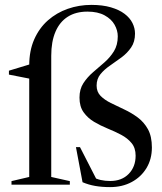

<svg xmlns="http://www.w3.org/2000/svg" viewBox="-20 -755 664 785"><path d="M99.5 -487Q99.5 -548 120 -594.2Q140.5 -640.5 176 -671.8Q211.5 -703 257.2 -719Q303 -735 353.5 -735Q399.5 -735 433.5 -725Q467.5 -715 489.2 -698.5Q511 -682 521.5 -661Q532 -640 532 -617.5Q532 -584 516.2 -561Q500.5 -538 477 -520.5Q453.5 -503 430 -487Q406.5 -471 390.8 -451.8Q375 -432.5 375 -405Q375 -379.5 391.2 -363Q407.5 -346.5 433.2 -333.8Q459 -321 488 -307.5Q517 -294 542.8 -275Q568.5 -256 584.8 -226.8Q601 -197.5 601 -152Q601 -104.5 579 -68Q557 -31.5 518.5 -10.8Q480 10 430 10Q396.5 10 369.2 5.2Q342 0.5 317.5 -10L290.5 -153.5H307L380.5 -10L355 -33.5Q373 -23.5 391.2 -19.2Q409.5 -15 430.5 -15Q478 -15 506.2 -44Q534.5 -73 534.5 -118.5Q534.5 -150 518 -170Q501.5 -190 475.5 -203.8Q449.5 -217.5 420 -229.5Q390.5 -241.5 364.5 -257Q338.5 -272.5 321.8 -296Q305 -319.5 305 -356Q305 -390.5 321 -415Q337 -439.5 360.2 -459.5Q383.5 -479.5 406.8 -499.8Q430 -520 445.8 -545.5Q461.5 -571 461.5 -606.5Q461.5 -630.5 448.5 -653.8Q435.5 -677 407.8 -692.2Q380 -707.5 337.5 -707.5Q290 -707.5 257 -686.5Q224 -665.5 206.8 -625.2Q189.5 -585 189.5 -527V-31.5L265.5 -14.5V0H27V-14.5L99.5 -31.5ZM112 -495 105.5 -432.5 16.5 -450V-466Z"/></svg>

Font: Newsreader 60pt
Style: Regular
Weight: 400
Designer: Hugues Gentile
Foundry: Production Type
Version: Version 1.003